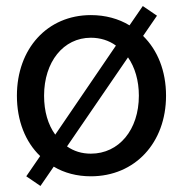

<svg xmlns="http://www.w3.org/2000/svg" viewBox="-20 -572 606 636"><path d="M500 -520 453 -552 409 -488C373 -510 329 -522 281 -522C137 -522 36 -411 36 -255C36 -172 64 -102 113 -55L67 12L114 44L158 -20C193 1 235 12 281 12C427 12 530 -99 530 -255C530 -337 502 -406 454 -453ZM281 -447C312 -447 341 -438 364 -421L163 -126C139 -159 126 -203 126 -255C126 -367 190 -447 281 -447ZM281 -63C251 -63 225 -71 202 -87L404 -382C427 -349 440 -305 440 -255C440 -142 374 -63 281 -63Z"/></svg>

Font: Alpha Lyrae Medium
Style: Regular
Weight: 500
Designer: Nikolay Petroussenko, Plamen Motev
Foundry: Fontfabric LLC
Version: Version 1.000;hotconv 1.0.109;makeotfexe 2.5.65596